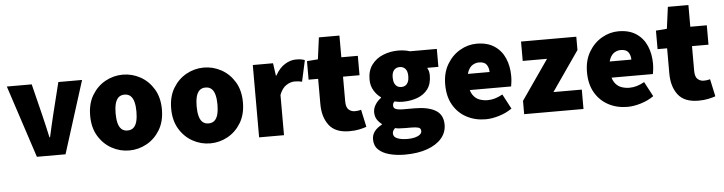

<svg xmlns="http://www.w3.org/2000/svg" viewBox="-50 -883 4983 1322"><g transform="rotate(-5 2442.0 -222.0)"><path d="M176 0 12 -500H184L238 -282Q247 -245 256 -206Q265 -167 274 -126H278Q287 -167 296 -206Q305 -245 314 -282L368 -500H532L374 0Z M814 12Q750 12 693.5 -19Q637 -50 601.5 -108.5Q566 -167 566 -250Q566 -333 601.5 -391.5Q637 -450 693.5 -481Q750 -512 814 -512Q878 -512 934.5 -481Q991 -450 1026.5 -391.5Q1062 -333 1062 -250Q1062 -167 1026.5 -108.5Q991 -50 934.5 -19Q878 12 814 12ZM814 -126Q840 -126 856 -141Q872 -156 879 -184Q886 -212 886 -250Q886 -288 879 -316Q872 -344 856 -359Q840 -374 814 -374Q788 -374 772 -359Q756 -344 749 -316Q742 -288 742 -250Q742 -212 749 -184Q756 -156 772 -141Q788 -126 814 -126Z M1374 12Q1310 12 1253.5 -19Q1197 -50 1161.5 -108.5Q1126 -167 1126 -250Q1126 -333 1161.5 -391.5Q1197 -450 1253.5 -481Q1310 -512 1374 -512Q1438 -512 1494.5 -481Q1551 -450 1586.5 -391.5Q1622 -333 1622 -250Q1622 -167 1586.5 -108.5Q1551 -50 1494.5 -19Q1438 12 1374 12ZM1374 -126Q1400 -126 1416 -141Q1432 -156 1439 -184Q1446 -212 1446 -250Q1446 -288 1439 -316Q1432 -344 1416 -359Q1400 -374 1374 -374Q1348 -374 1332 -359Q1316 -344 1309 -316Q1302 -288 1302 -250Q1302 -212 1309 -184Q1316 -156 1332 -141Q1348 -126 1374 -126Z M1712 0V-500H1852L1864 -414H1868Q1896 -465 1934.5 -488.5Q1973 -512 2010 -512Q2033 -512 2047.5 -509.5Q2062 -507 2072 -502L2040 -356Q2027 -359 2016 -360.5Q2005 -362 1988 -362Q1961 -362 1931.5 -343.5Q1902 -325 1884 -278V0Z M2336 12Q2239 12 2195.5 -44.5Q2152 -101 2152 -192V-366H2086V-494L2162 -500L2182 -650H2324V-500H2438V-366H2324V-195Q2324 -154 2342 -138Q2360 -122 2384 -122Q2396 -122 2407.5 -123.5Q2419 -125 2428 -128L2454 -8Q2435 -1 2405 5.5Q2375 12 2336 12Z M2702 206Q2645 206 2597 193.5Q2549 181 2520.5 154Q2492 127 2492 82Q2492 51 2510 27.5Q2528 4 2562 -14V-18Q2543 -32 2529.5 -52.5Q2516 -73 2516 -104Q2516 -130 2531.5 -155Q2547 -180 2572 -198V-202Q2545 -220 2524.5 -253.5Q2504 -287 2504 -330Q2504 -392 2534.5 -432.5Q2565 -473 2614 -492.5Q2663 -512 2718 -512Q2739 -512 2759.5 -509Q2780 -506 2798 -500H2984V-376H2908V-372Q2915 -360 2917.5 -348Q2920 -336 2920 -322Q2920 -264 2893 -228Q2866 -192 2820 -175Q2774 -158 2718 -158Q2706 -158 2692.5 -159.5Q2679 -161 2662 -165Q2655 -158 2652.5 -152.5Q2650 -147 2650 -136Q2650 -120 2666.5 -113Q2683 -106 2720 -106H2795Q2889 -106 2940.5 -75.5Q2992 -45 2992 24Q2992 78 2956.5 119Q2921 160 2856 183Q2791 206 2702 206ZM2718 -260Q2734 -260 2746 -267.5Q2758 -275 2765 -290.5Q2772 -306 2772 -330Q2772 -365 2757 -381.5Q2742 -398 2718 -398Q2694 -398 2679 -381.5Q2664 -365 2664 -330Q2664 -306 2671 -290.5Q2678 -275 2690 -267.5Q2702 -260 2718 -260ZM2730 100Q2758 100 2780 94.5Q2802 89 2815 78.5Q2828 68 2828 54Q2828 34 2810.5 29Q2793 24 2761 24H2722Q2692 24 2676.5 22.5Q2661 21 2650 18Q2641 27 2636.5 35Q2632 43 2632 54Q2632 78 2659.5 89Q2687 100 2730 100Z M3278 12Q3205 12 3146.5 -19Q3088 -50 3054 -108.5Q3020 -167 3020 -250Q3020 -331 3054.5 -389.5Q3089 -448 3144 -480Q3199 -512 3260 -512Q3334 -512 3382.5 -479.5Q3431 -447 3454.5 -392Q3478 -337 3478 -270Q3478 -248 3475.5 -227.5Q3473 -207 3471 -198H3156L3154 -310H3332Q3332 -339 3317.5 -360.5Q3303 -382 3264 -382Q3243 -382 3222.5 -370.5Q3202 -359 3189 -330Q3176 -301 3178 -250Q3180 -195 3199 -166.5Q3218 -138 3245.5 -128Q3273 -118 3302 -118Q3328 -118 3353.5 -125.5Q3379 -133 3406 -148L3460 -46Q3420 -18 3370 -3Q3320 12 3278 12Z M3544 0V-92L3734 -366H3566V-500H3948V-408L3758 -134H3954V0Z M4258 12Q4185 12 4126.5 -19Q4068 -50 4034 -108.5Q4000 -167 4000 -250Q4000 -331 4034.5 -389.5Q4069 -448 4124 -480Q4179 -512 4240 -512Q4314 -512 4362.5 -479.5Q4411 -447 4434.5 -392Q4458 -337 4458 -270Q4458 -248 4455.5 -227.5Q4453 -207 4451 -198H4136L4134 -310H4312Q4312 -339 4297.5 -360.5Q4283 -382 4244 -382Q4223 -382 4202.5 -370.5Q4182 -359 4169 -330Q4156 -301 4158 -250Q4160 -195 4179 -166.5Q4198 -138 4225.5 -128Q4253 -118 4282 -118Q4308 -118 4333.5 -125.5Q4359 -133 4386 -148L4440 -46Q4400 -18 4350 -3Q4300 12 4258 12Z M4748 12Q4651 12 4607.5 -44.5Q4564 -101 4564 -192V-366H4498V-494L4574 -500L4594 -650H4736V-500H4850V-366H4736V-195Q4736 -154 4754 -138Q4772 -122 4796 -122Q4808 -122 4819.5 -123.5Q4831 -125 4840 -128L4866 -8Q4847 -1 4817 5.5Q4787 12 4748 12Z"/></g></svg>

Font: Source Sans 3 ExtraLight Black
Style: Regular
Weight: 900
Version: Version 3.052;hotconv 1.1.0;makeotfexe 2.6.0